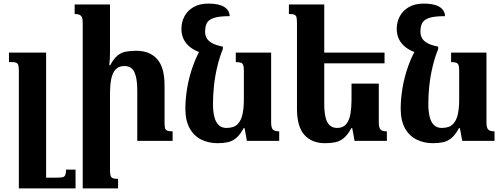

<svg xmlns="http://www.w3.org/2000/svg" viewBox="-20 -785 2806 1070"><path d="M401 160V265H85V-391Q85 -423 77 -431Q69 -439 45 -439H30V-492H237V205H297Q318 205 329 202.5Q340 200 344 190Q348 180 348 160Z M942 -53V0H745V-282Q745 -347 729.5 -382Q714 -417 673 -417Q640 -417 622.5 -396Q605 -375 599 -340.5Q593 -306 593 -265V163Q593 183 596 193.5Q599 204 608.5 208Q618 212 638 212V265H441V-659Q441 -679 436.5 -689Q432 -699 422 -703Q412 -707 396 -707V-760H593V-492Q593 -473 592 -455.5Q591 -438 589 -421H594Q614 -459 635.5 -476Q657 -493 683 -497.5Q709 -502 740 -502Q814 -502 855.5 -456Q897 -410 897 -309V-104Q897 -83 899.5 -72Q902 -61 912 -57Q922 -53 942 -53Z M1192 13Q1143 13 1102 -7Q1061 -27 1037 -70Q1013 -113 1013 -180Q1013 -232 1023 -293.5Q1033 -355 1056 -419.5Q1079 -484 1118 -545L1222 -512Q1203 -465 1190.5 -412Q1178 -359 1172.5 -307Q1167 -255 1167 -207Q1167 -164 1174.5 -134Q1182 -104 1198.5 -88Q1215 -72 1242 -72Q1284 -72 1304.5 -93.5Q1325 -115 1332 -150.5Q1339 -186 1339 -227V-390Q1339 -410 1336 -420.5Q1333 -431 1323.5 -435Q1314 -439 1294 -439V-492H1491V-101Q1491 -82 1495.5 -71.5Q1500 -61 1510 -57Q1520 -53 1536 -53V0H1356L1343 -71H1338Q1318 -34 1296.5 -16Q1275 2 1249.5 7.5Q1224 13 1192 13ZM1222 -525V-512L1095 -493Q1063 -504 1039.5 -522.5Q1016 -541 1003.5 -566.5Q991 -592 991 -624Q991 -662 1008 -694Q1025 -726 1058.5 -745.5Q1092 -765 1141 -765Q1200 -765 1229.5 -746.5Q1259 -728 1260 -695Q1201 -695 1171.5 -685Q1142 -675 1132.5 -656Q1123 -637 1123 -608Q1123 -590 1131 -574Q1139 -558 1160.5 -545.5Q1182 -533 1222 -525Z M2091 -319V-101Q2091 -82 2095.5 -71.5Q2100 -61 2110 -57Q2120 -53 2136 -53V0H1956L1943 -71H1938Q1918 -34 1896.5 -16Q1875 2 1849.5 7.5Q1824 13 1792 13Q1718 13 1676.5 -33Q1635 -79 1635 -180V-656Q1635 -677 1632.5 -688Q1630 -699 1620.5 -703Q1611 -707 1590 -707V-760H1787V-207Q1787 -164 1793.5 -134Q1800 -104 1816 -88Q1832 -72 1859 -72Q1892 -72 1909.5 -93.5Q1927 -115 1933 -150.5Q1939 -186 1939 -227V-319ZM1763 -432V-492H2123V-432Z M2392 13Q2343 13 2302 -7Q2261 -27 2237 -70Q2213 -113 2213 -180Q2213 -232 2223 -293.5Q2233 -355 2256 -419.5Q2279 -484 2318 -545L2422 -512Q2403 -465 2390.5 -412Q2378 -359 2372.5 -307Q2367 -255 2367 -207Q2367 -164 2374.5 -134Q2382 -104 2398.5 -88Q2415 -72 2442 -72Q2484 -72 2504.5 -93.5Q2525 -115 2532 -150.5Q2539 -186 2539 -227V-390Q2539 -410 2536 -420.5Q2533 -431 2523.5 -435Q2514 -439 2494 -439V-492H2691V-101Q2691 -82 2695.5 -71.5Q2700 -61 2710 -57Q2720 -53 2736 -53V0H2556L2543 -71H2538Q2518 -34 2496.5 -16Q2475 2 2449.5 7.5Q2424 13 2392 13ZM2422 -525V-512L2295 -493Q2263 -504 2239.5 -522.5Q2216 -541 2203.5 -566.5Q2191 -592 2191 -624Q2191 -662 2208 -694Q2225 -726 2258.5 -745.5Q2292 -765 2341 -765Q2400 -765 2429.5 -746.5Q2459 -728 2460 -695Q2401 -695 2371.5 -685Q2342 -675 2332.5 -656Q2323 -637 2323 -608Q2323 -590 2331 -574Q2339 -558 2360.5 -545.5Q2382 -533 2422 -525Z"/></svg>

Font: Noto Serif Armenian
Style: Bold
Weight: 700
Version: Version 2.007